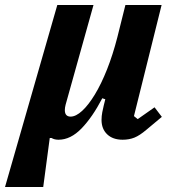

<svg xmlns="http://www.w3.org/2000/svg" viewBox="-84 -544 690 764"><path d="M144 -524H288L177 -127Q174 -115 174 -106Q174 -80 197 -80Q218 -80 243 -103Q268 -126 293.5 -168Q319 -210 342 -268Q365 -326 383 -396L415 -524H559L449 -82L464 -70L531 -117L560 -79L499 -28Q472 -5 451 3.5Q430 12 404 12Q365 12 342.5 -9.5Q320 -31 320 -67Q320 -82 323 -97.5Q326 -113 329 -125L335 -149L323 -153Q284 -78 240.5 -33Q197 12 149 12Q132 12 121 5H114L88 200H-64Z"/></svg>

Font: IBM Plex Serif
Style: Bold Italic
Weight: 700
Italic angle: -14°
Designer: Mike Abbink, Paul van der Laan, Pieter van Rosmalen
Foundry: Bold Monday
Version: Version 3.001